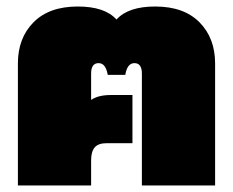

<svg xmlns="http://www.w3.org/2000/svg" viewBox="-20 -570 716 590"><path d="M35 -375Q35 -453 83 -501.5Q131 -550 219 -550Q302 -550 338 -510Q374 -550 457 -550Q545 -550 593 -501.5Q641 -453 641 -375V0H416V-344Q416 -376 393 -376Q371 -376 365 -340H311Q305 -376 283 -376Q260 -376 260 -344V-263Q282 -278 320 -278H387V-130H308Q282 -130 271 -117Q260 -104 260 -78V0H35Z"/></svg>

Font: Prompt Black
Style: Regular
Weight: 900
Designer: Katatrad Team
Foundry: CadsonDemak
Version: Version 1.001